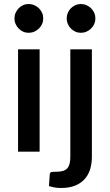

<svg xmlns="http://www.w3.org/2000/svg" viewBox="-20 -756 548 957"><path d="M177.5 -510V0H70V-510ZM195.5 -664Q195.5 -649.5 189.8 -636.5Q184 -623.5 174 -613.8Q164 -604 150.8 -598.2Q137.5 -592.5 122.5 -592.5Q108 -592.5 95.2 -598.2Q82.5 -604 73 -613.8Q63.5 -623.5 57.8 -636.5Q52 -649.5 52 -664Q52 -679 57.8 -692Q63.5 -705 73 -714.8Q82.5 -724.5 95.2 -730.2Q108 -736 122.5 -736Q137.5 -736 150.8 -730.2Q164 -724.5 174 -714.8Q184 -705 189.8 -692Q195.5 -679 195.5 -664ZM438 -510V26.5Q438 58.5 429.5 86.8Q421 115 402.5 136Q384 157 354.8 169Q325.5 181 284 181Q266.5 181 252.5 178.5Q238.5 176 224 171.5L228 113Q229.5 103 236.2 101.5Q243 100 262 100Q300 100 315.2 83.2Q330.5 66.5 330.5 26.5V-510ZM455.5 -664Q455.5 -649.5 449.8 -636.5Q444 -623.5 434 -613.8Q424 -604 411 -598.2Q398 -592.5 383 -592.5Q368.5 -592.5 355.8 -598.2Q343 -604 333.2 -613.8Q323.5 -623.5 318 -636.5Q312.5 -649.5 312.5 -664Q312.5 -679 318 -692Q323.5 -705 333.2 -714.8Q343 -724.5 355.8 -730.2Q368.5 -736 383 -736Q398 -736 411 -730.2Q424 -724.5 434 -714.8Q444 -705 449.8 -692Q455.5 -679 455.5 -664Z"/></svg>

Font: Lato 2
Style: Regular
Weight: 600
Designer: Lukasz Dziedzic with Adam Twardoch and Botio Nikoltchev
Foundry: tyPoland Lukasz Dziedzic
Version: Version 2.015; 2015-08-06; http://www.latofonts.com/